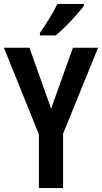

<svg xmlns="http://www.w3.org/2000/svg" viewBox="-20 -957 519 977"><path d="M240 -404 351 -714H479L301 -277V0H178V-273L0 -714H130ZM407 -937V-928Q393 -908 368 -880Q343 -852 315 -824Q287 -796 264 -777H183V-789Q208 -826 232 -864.5Q256 -903 272 -937Z"/></svg>

Font: Avrile Sans Condensed SemiBold
Style: Regular
Weight: 600
Width: 3
Designer: Monotype Design Team
Foundry: Monotype Imaging Inc.
Version: Version 2.001;September 10, 2019;FontCreator 11.5.0.2425 64-